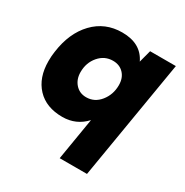

<svg xmlns="http://www.w3.org/2000/svg" viewBox="-165 -644 937 975"><g transform="rotate(30 304.0 -156.0)"><path d="M359 -47Q305 12 224 12Q129 12 75.5 -45Q22 -102 22 -199Q22 -230 26 -255Q42 -373 108.5 -442.5Q175 -512 275 -512Q385 -512 425 -428L444 -500H595L478 200H318ZM279 -135Q328 -135 360.5 -175.5Q393 -216 393 -271Q393 -313 369 -338.5Q345 -364 306 -364Q257 -364 224 -325.5Q191 -287 191 -232Q191 -190 215.5 -162.5Q240 -135 279 -135Z"/></g></svg>

Font: Oak Sans ExtraBold
Style: Italic
Weight: 800
Italic angle: -9.49998°
Foundry: Erik Kennedy, Walven
Version: Version 1.000